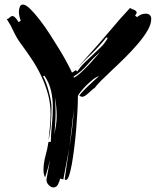

<svg xmlns="http://www.w3.org/2000/svg" viewBox="-20 -767 694 843"><path d="M184 24Q184 19 189 -7Q194 -33 200 -65Q195 -45 189.5 -26Q184 -7 178 12Q171 -2 171 -19Q171 -51 179.5 -81.5Q188 -112 193 -144H203Q204 -182 208 -220.5Q212 -259 212 -297Q212 -334 204 -369Q196 -404 175 -435L169 -432Q176 -420 182.5 -402.5Q189 -385 194 -366Q199 -347 202.5 -328.5Q206 -310 206 -297Q206 -260 203.5 -223Q201 -186 193 -150Q196 -179 199 -208.5Q202 -238 202 -267Q202 -312 191 -352.5Q180 -393 162 -431.5Q144 -470 120.5 -505.5Q97 -541 71 -576Q52 -602 39.5 -629.5Q27 -657 10 -683Q18 -685 23 -690.5Q28 -696 36 -697Q44 -694 50.5 -686Q57 -678 62 -670L71 -676Q63 -697 63 -716Q63 -724 66.5 -735.5Q70 -747 81 -747Q93 -747 112 -728.5Q131 -710 153.5 -681Q176 -652 199 -616.5Q222 -581 242 -548Q262 -515 276.5 -487.5Q291 -460 296 -448L313 -459L319 -453Q333 -474 351 -491.5Q369 -509 387.5 -526Q406 -543 423.5 -560.5Q441 -578 453 -600L447 -603Q418 -566 384 -533Q352 -503 321 -471Q369 -524 414 -575Q461 -629 509 -686L551 -732Q554 -730 558.5 -728Q563 -726 568 -724Q573 -722 576.5 -719Q580 -716 580 -712Q580 -709 577.5 -704.5Q575 -700 573 -698L582 -692Q599 -707 620 -707Q631 -707 637.5 -701Q644 -695 644 -684Q644 -661 628 -633.5Q612 -606 587 -576.5Q562 -547 532.5 -517.5Q503 -488 475 -462Q447 -436 425.5 -414.5Q404 -393 395 -380Q391 -379 384.5 -373Q378 -367 370.5 -360Q363 -353 355 -347.5Q347 -342 340 -342L328 -346Q330 -351 342 -364Q354 -377 369 -391Q384 -405 397 -417Q410 -429 415 -433Q402 -429 387.5 -417.5Q373 -406 359.5 -392.5Q346 -379 335.5 -366Q325 -353 322 -346Q322 -317 320 -278.5Q318 -240 314.5 -199Q311 -158 306 -118Q301 -78 295.5 -47Q290 -16 283.5 3.5Q277 23 270 23Q268 23 264 21Q269 -15 274 -51Q279 -84 284 -117L258 21L244 17Q242 28 235 42Q228 56 215 56Q204 56 194 45.5Q184 35 184 24ZM305 -426Q317 -432 332.5 -446Q348 -460 364 -476.5Q380 -493 394.5 -510Q409 -527 420 -539Q389 -513 363 -482.5Q337 -452 303 -431ZM219 -177Q223 -197 226 -217.5Q229 -238 229 -259Q229 -297 221 -340Q224 -307 224 -274Q224 -250 222.5 -225.5Q221 -201 219 -177ZM285 -123Q292 -165 297 -206Q302 -246 304 -287Q300 -246 295 -206Q290 -165 285 -123ZM284 -120V-117Q284 -119 284 -120Z"/></svg>

Font: Finger Paint
Style: Regular
Weight: 400
Designer: Ralph du Carrois
Foundry: Ralph du Carrois
Version: Version 1.002